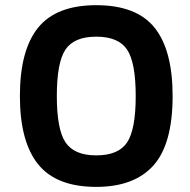

<svg xmlns="http://www.w3.org/2000/svg" viewBox="-20 -710 738 744"><path d="M353 14.2Q198.2 14.2 127.7 -73.5Q57.1 -161.1 57.1 -337.9Q57.1 -515.6 127.7 -602.8Q198.2 -689.9 353 -689.9Q508.8 -689.9 578.9 -602.8Q648.9 -515.6 648.9 -337.9Q648.9 -151.9 574.5 -68.8Q500 14.2 353 14.2ZM353 -107.9Q439 -107.9 472.4 -158Q505.9 -208 505.9 -337.9Q505.9 -467.8 472.4 -517.8Q439 -567.9 353 -567.9Q267.1 -567.9 233.6 -517.8Q200.2 -467.8 200.2 -337.9Q200.2 -208 234.1 -158Q268.1 -107.9 353 -107.9Z"/></svg>

Font: Cadman
Style: Bold
Weight: 700
Designer: Paul James MIller
Foundry: High-Logic / Made with FontCreator
Version: Version 2.114;March 28, 2021;FontCreator 13.0.0.2683 64-bit